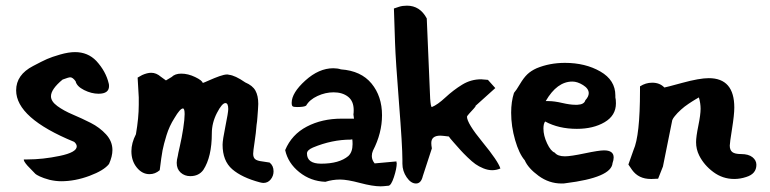

<svg xmlns="http://www.w3.org/2000/svg" viewBox="-20 -641 2718 678"><path d="M37 -322Q37 -377 97 -408Q129 -425 146 -432.5Q163 -440 192.5 -448.5Q222 -457 245 -457Q290 -457 320 -426Q354 -389 364 -346Q365 -343 365 -337Q365 -310 328 -310Q303 -310 277 -323Q251 -336 247 -354Q237 -368 228 -368Q222 -368 201 -360Q160 -326 160 -301Q160 -283 182.5 -266.5Q205 -250 237 -236.5Q269 -223 300.5 -207Q332 -191 354.5 -166.5Q377 -142 377 -111Q377 -89 365 -62Q347 -39 296 -20Q245 -1 196 -1Q177 -1 155 -6Q133 -12 120.5 -18Q108 -24 105 -27L77 -56Q63 -72 64 -78H77Q131 -78 191 -90.5Q251 -103 251 -124Q251 -132 242 -140Q37 -224 37 -322Z M444 -107Q444 -136 460 -167Q470 -225 470 -271Q470 -276 470 -284Q470 -292 470 -297L466 -367L482 -376Q500 -384 514 -384Q532 -384 548 -370L566 -357L586 -369Q598 -381 620 -381Q644 -381 669 -369Q694 -357 696 -348Q700 -349 719 -357.5Q738 -366 755 -372Q772 -378 782 -378Q786 -378 788 -377Q810 -375 846 -350Q872 -339 882 -321Q892 -303 892 -274Q892 -265 891 -254Q890 -243 889 -227Q888 -211 886 -200Q884 -172 879 -139.5Q874 -107 874 -98Q874 -85 881 -79Q888 -73 906 -71L932 -67Q946 -56 946 -36Q946 -20 936 -7.5Q926 5 910 5Q906 5 898 3Q834 -14 800 -43.5Q766 -73 766 -130Q766 -146 776 -195Q786 -244 786 -256Q786 -277 776 -277Q764 -277 746 -242Q728 -207 728 -170Q728 -87 698 -41Q682 -19 652 -19Q632 -19 618 -31.5Q604 -44 604 -66Q604 -76 608 -91Q608 -94 615 -124.5Q622 -155 627 -187.5Q632 -220 632 -238Q632 -258 626 -258Q616 -258 596 -224Q578 -196 568 -163.5Q558 -131 554 -110Q550 -89 544 -40Q528 -26 508 -26Q482 -26 463 -49.5Q444 -73 444 -107Z M987 -111Q1010 -166 1063.5 -194Q1117 -222 1186 -222H1230L1228 -237Q1229 -242 1229 -252Q1229 -284 1209 -299.5Q1189 -315 1158 -315Q1129 -315 1101 -302Q1073 -289 1061 -268Q1054 -263 1029 -263Q1017 -263 1013.5 -265.5Q1010 -268 1010 -278Q1010 -313 1058 -356.5Q1106 -400 1157 -400Q1172 -400 1184 -396Q1255 -391 1292 -346Q1329 -301 1329 -234Q1329 -171 1297 -109Q1293 -100 1293 -90Q1293 -76 1303 -64L1380 -71V-68Q1381 -66 1381 -65Q1381 -46 1371 -15.5Q1361 15 1351 15H1350Q1332 17 1324 17Q1296 17 1251 5Q1206 -7 1181 -7Q1154 -7 1129 1Q1077 -1 1037 -33Q997 -65 987 -111ZM1064 -99Q1064 -63 1114 -63Q1178 -63 1210 -90Q1225 -104 1225 -132Q1225 -143 1224 -149H1222Q1221 -148 1219 -148Q1152 -148 1085 -120Q1064 -111 1064 -99Z M1371 -611 1389 -617Q1401 -621 1417 -621Q1463 -621 1487 -576L1499 -293Q1501 -263 1505 -263Q1525 -271 1553 -297Q1581 -323 1612 -342Q1643 -361 1679 -361Q1685 -361 1703 -359L1729 -330L1659 -267Q1661 -266 1653 -257.5Q1645 -249 1637 -240Q1629 -231 1629 -229Q1629 -206 1684 -139Q1739 -72 1747 -46Q1733 -40 1718 -40Q1703 -40 1687 -46.5Q1671 -53 1659 -61.5Q1647 -70 1631 -85.5Q1615 -101 1607 -110Q1599 -119 1583 -137Q1567 -155 1565 -159Q1541 -162 1535 -162Q1503 -162 1503 -136Q1503 -128 1505 -117L1473 -19Q1467 7 1449 7Q1431 7 1416 -15Q1401 -37 1401 -63V-77Q1401 -125 1389 -277Q1377 -429 1375 -490Z M1785 -243Q1785 -282 1795 -313Q1803 -322 1816 -344Q1829 -366 1842 -378.5Q1855 -391 1875 -400Q1921 -419 1975 -419Q2047 -419 2100 -388.5Q2153 -358 2153 -304V-297Q2155 -290 2155 -276Q2155 -233 2115 -209.5Q2075 -186 2017 -186Q1953 -186 1905 -212Q1899 -204 1899 -187Q1899 -162 1912 -134.5Q1925 -107 1939 -102Q1949 -89 1975 -89Q1995 -89 2045 -99.5Q2095 -110 2113 -110Q2147 -110 2147 -85Q2147 -76 2143 -65Q2139 -14 1977 6Q1973 7 1963 7Q1919 7 1882 -20Q1845 -47 1833 -75Q1813 -98 1799 -146.5Q1785 -195 1785 -243ZM1907 -284H1909H1917Q1937 -284 1965 -277.5Q1993 -271 2011 -271H2019Q2043 -272 2047 -287Q2059 -300 2059 -312Q2059 -328 2039 -340.5Q2019 -353 2001 -353Q1947 -353 1907 -284Z M2199 -60 2217 -111Q2240 -162 2240 -321V-336Q2260 -349 2283 -349Q2310 -349 2326 -332Q2329 -332 2389.5 -348.5Q2450 -365 2483 -365Q2573 -365 2573 -261Q2573 -236 2565 -186Q2557 -136 2557 -127Q2557 -111 2566 -104Q2575 -97 2597 -97Q2623 -97 2637 -86Q2651 -75 2651 -59Q2651 -27 2615 -16Q2594 -9 2573 -9Q2532 -9 2499 -33.5Q2466 -58 2449 -92Q2438 -114 2438 -139Q2438 -158 2446 -197Q2454 -236 2454 -257Q2454 -276 2448 -297Q2447 -297 2437.5 -291Q2428 -285 2424.5 -283Q2421 -281 2411.5 -274.5Q2402 -268 2397.5 -264.5Q2393 -261 2385 -254Q2377 -247 2372.5 -242Q2368 -237 2362.5 -230.5Q2357 -224 2354 -217L2321 -53L2304 -10L2282 -9H2278Q2235 -9 2212 -41Z"/></svg>

Font: NaniFont Regular
Style: Regular
Weight: 400
Designer: Nanigashitei
Version: Version 1.036